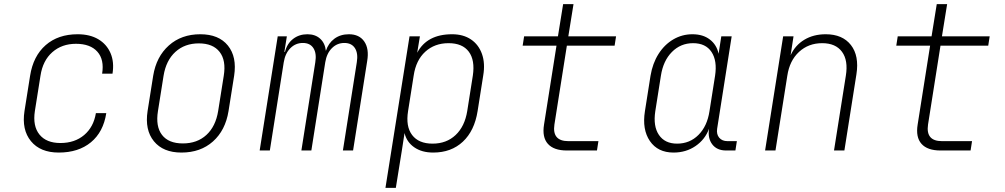

<svg xmlns="http://www.w3.org/2000/svg" viewBox="-20 -725 4840 925"><path d="M263 10Q174 10 129 -45Q84 -100 98 -190L125 -360Q140 -455 200 -507.5Q260 -560 354 -560Q413 -560 453.5 -536Q494 -512 512.5 -469Q531 -426 522 -370H472Q483 -438 449 -476Q415 -514 346 -514Q278 -514 232 -473.5Q186 -433 175 -360L148 -190Q137 -118 170 -77Q203 -36 271 -36Q340 -36 385.5 -74.5Q431 -113 442 -180H492Q478 -89 418 -39.5Q358 10 263 10Z M854 10Q766 10 721.5 -44.5Q677 -99 691 -190L718 -360Q733 -452 793.5 -506Q854 -560 945 -560Q1034 -560 1078 -505.5Q1122 -451 1108 -360L1081 -190Q1066 -97 1006 -43.5Q946 10 854 10ZM861 -34Q930 -34 974.5 -75Q1019 -116 1031 -190L1058 -360Q1070 -434 1038 -475Q1006 -516 938 -516Q870 -516 825 -475Q780 -434 768 -360L741 -190Q729 -116 760.5 -75Q792 -34 861 -34Z M1231 0 1318 -550H1362L1350 -475H1353Q1363 -515 1392 -537.5Q1421 -560 1461 -560Q1499 -560 1522.5 -538.5Q1546 -517 1550 -480Q1562 -517 1591 -538.5Q1620 -560 1661 -560Q1711 -560 1735 -525Q1759 -490 1749 -431L1681 0H1632L1699 -425Q1706 -468 1690 -493Q1674 -518 1639 -518Q1604 -518 1579 -493Q1554 -468 1547 -425L1480 0H1432L1499 -425Q1506 -468 1490 -493Q1474 -518 1439 -518Q1404 -518 1379 -493Q1354 -468 1347 -425L1280 0Z M1837 180 1953 -550H2003L1990 -471Q2037 -560 2158 -560Q2212 -560 2249 -535Q2286 -510 2302 -465Q2318 -420 2308 -361L2281 -190Q2266 -95 2210 -42.5Q2154 10 2067 10Q2012 10 1975.5 -15.5Q1939 -41 1929 -84L1916 0L1887 180ZM2064 -33Q2131 -33 2175 -74.5Q2219 -116 2231 -190L2258 -361Q2269 -435 2238.5 -476Q2208 -517 2141 -517Q2074 -517 2029 -476Q1984 -435 1973 -361L1946 -190Q1934 -116 1965.5 -74.5Q1997 -33 2064 -33Z M2711 0Q2648 0 2619.5 -32Q2591 -64 2601 -125L2661 -505H2498L2505 -550H2668L2693 -705H2743L2718 -550H2948L2941 -505H2711L2651 -125Q2639 -45 2718 -45H2863L2856 0Z M3225 10Q3149 10 3111 -45.5Q3073 -101 3087 -189L3114 -360Q3124 -420 3152.5 -465Q3181 -510 3223.5 -535Q3266 -560 3316 -560Q3367 -560 3400 -534.5Q3433 -509 3442 -466L3455 -550H3505L3435 -105Q3431 -78 3445 -61.5Q3459 -45 3485 -45H3530L3523 0H3478Q3434 0 3411.5 -29.5Q3389 -59 3396 -105Q3377 -53 3331 -21.5Q3285 10 3225 10ZM3242 -33Q3303 -33 3345 -75Q3387 -117 3398 -189L3425 -360Q3436 -432 3408 -474.5Q3380 -517 3319 -517Q3259 -517 3217 -474.5Q3175 -432 3164 -360L3137 -189Q3126 -117 3154.5 -75Q3183 -33 3242 -33Z M3666 0 3753 -550H3803L3789 -459Q3811 -507 3855 -533.5Q3899 -560 3958 -560Q4039 -560 4079.5 -508Q4120 -456 4106 -367L4048 0H3998L4055 -360Q4067 -434 4036.5 -475.5Q4006 -517 3941 -517Q3875 -517 3829.5 -475Q3784 -433 3773 -360L3716 0Z M4511 0Q4448 0 4419.5 -32Q4391 -64 4401 -125L4461 -505H4298L4305 -550H4468L4493 -705H4543L4518 -550H4748L4741 -505H4511L4451 -125Q4439 -45 4518 -45H4663L4656 0Z"/></svg>

Font: JetBrains Mono NL Thin
Style: Italic
Weight: 100
Italic angle: -9°
Monospace: yes
Designer: Philipp Nurullin, Konstantin Bulenkov
Foundry: JetBrains
Version: Version 2.305; ttfautohint (v1.8.4.7-5d5b)